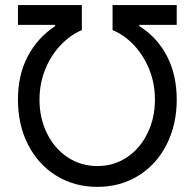

<svg xmlns="http://www.w3.org/2000/svg" viewBox="-20 -727 768 757"><path d="M89.4 -504.9C63.6 -456.1 50.8 -399.1 50.8 -334C50.8 -267.6 64.1 -208.3 90.8 -156.2C117.5 -104.2 154.6 -63.5 202.1 -34.2C249.7 -4.9 303.7 9.8 364.3 9.8C424.2 9.8 477.9 -4.9 525.4 -34.2C572.9 -63.5 610 -104.3 636.7 -156.7C663.4 -209.1 676.8 -268.2 676.8 -334C676.8 -399.1 663.9 -456.4 638.2 -505.9C612.5 -555.3 576.2 -594.7 529.3 -624V-628.9H676.8V-707H423.8V-608.4C455.1 -595.4 483.2 -575.5 508.3 -548.8C533.4 -522.1 553.4 -490.4 568.4 -453.6C583.3 -416.8 590.8 -377 590.8 -334C590.8 -285.8 581.1 -241.7 561.5 -201.7C542 -161.6 515 -130 480.5 -106.9C446 -83.8 407.2 -72.3 364.3 -72.3C320.6 -72.3 281.4 -83.8 246.6 -106.9C211.8 -130 184.6 -161.6 165 -201.7C145.5 -241.7 135.7 -285.8 135.7 -334C135.7 -376.3 143.2 -416 158.2 -453.1C173.2 -490.2 193.4 -522.1 218.8 -548.8C244.1 -575.5 272.1 -595.4 302.7 -608.4V-707H50.8V-628.9H197.3V-624C151 -593.4 115.1 -553.7 89.4 -504.9Z"/></svg>

Font: Pretendard Variable
Style: Regular
Weight: 400
Designer: Base glyphs from Inter by Rasmus Andersson; Hangeul glyphs from Noto Sans CJK(Source Han Sans) by Jang Soo-young and Kan
Foundry: Kil Hyung-jin
Version: Version 1.309;Glyphs 3.2 (3225)